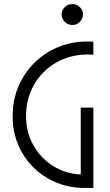

<svg xmlns="http://www.w3.org/2000/svg" viewBox="-20 -924 543 944"><path d="M42 -353Q42 -455 90.5 -539Q139 -623 223 -671.5Q307 -720 409 -720Q429 -720 439 -719V-655Q429 -656 411 -656Q326 -656 256.5 -616.5Q187 -577 147.5 -507.5Q108 -438 108 -353Q108 -276 143 -212Q178 -148 239.5 -109Q301 -70 377 -66V-395H439V0H396Q297 0 216 -46.5Q135 -93 88.5 -173.5Q42 -254 42 -353ZM283 -854Q283 -874 298.5 -889Q314 -904 336 -904Q357 -904 372.5 -889Q388 -874 388 -854Q388 -832 372.5 -816.5Q357 -801 336 -801Q314 -801 298.5 -816.5Q283 -832 283 -854Z"/></svg>

Font: Lineal Light
Style: Regular
Weight: 300
Designer: Created by Frank Adebiaye with contributions from Anton Moglia & Ariel Martín Pérez
Created by Frank ADEBIAYE with FontF
Foundry: Velvetyne Type Foundry
Version: Version 2.000